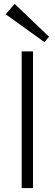

<svg xmlns="http://www.w3.org/2000/svg" viewBox="-20 -963 280 983"><path d="M149 -700V0H91V-700ZM231 -775 208 -747 9 -890 55 -943Z"/></svg>

Font: Pathway Extreme 8pt Thin 12pt Thin
Style: Regular
Weight: 250
Version: Version 1.001;gftools[0.9.26]